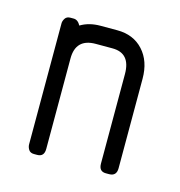

<svg xmlns="http://www.w3.org/2000/svg" viewBox="-58 -347 375 400"><g transform="rotate(15 129.5 -147.0)"><path d="M210 0H203Q188 0 188 -17V-210Q188 -255 149 -255H113Q70 -255 70 -212V-17Q70 0 55 0H48Q40 0 36.5 -5.5Q33 -11 33 -17V-278Q33 -283 36.5 -288.5Q40 -294 48 -294H55Q64 -294 70 -283Q88 -294 113 -294H149Q184 -294 205 -271Q226 -248 226 -210V-17Q226 0 210 0Z"/></g></svg>

Font: Chathura
Style: Bold
Weight: 700
Designer: Appaji Ambarisha Darbha
Foundry: Aditya Fonts
Version: Version 1.002 2016